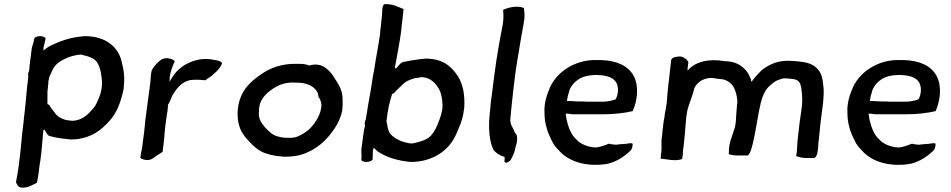

<svg xmlns="http://www.w3.org/2000/svg" viewBox="-20 -775 4526 914"><path d="M120 -455C120 -451 120 -447 119 -442C119 -440 118 -438 118 -436C113 -428 113 -419 115 -411L114 -406C114 -399 113 -393 112 -386L109 -362C109 -356 108 -349 107 -341C103 -300 100 -257 94 -215C94 -205 92 -195 91 -184C83 -126 80 -68 72 -10L67 30C64 53 59 72 56 93C62 103 63 115 82 118C112 121 136 104 156 95C160 73 164 53 166 30C168 17 169 4 172 -10C179 -59 182 -106 186 -153L190 -159C190 -159 190 -158 191 -158C200 -148 202 -135 214 -128C233 -123 251 -119 272 -116C286 -114 303 -113 317 -111C325 -111 332 -112 338 -112H344C415 -121 458 -152 499 -197C535 -235 556 -289 569 -354V-362C570 -369 570 -376 571 -382C573 -415 568 -448 561 -473C547 -551 484 -603 383 -603C315 -598 263 -579 214 -554C205 -549 196 -542 187 -535C186 -538 187 -543 187 -548C190 -560 193 -574 196 -586L197 -593C189 -605 157 -607 144 -594C142 -588 142 -582 140 -576C138 -565 132 -554 131 -543ZM210 -384 211 -391C212 -394 213 -398 213 -401C214 -405 215 -409 216 -412C222 -423 227 -437 233 -448C250 -478 278 -490 307 -503C321 -508 336 -511 350 -514H355C358 -515 362 -515 365 -515C368 -515 370 -514 374 -513C401 -507 430 -498 443 -477C459 -451 464 -415 466 -379C465 -374 465 -369 465 -365L464 -356C463 -349 458 -325 455 -320C444 -293 438 -273 420 -255C397 -227 367 -201 325 -200C316 -200 306 -203 298 -203C284 -206 273 -211 262 -217C256 -221 250 -227 245 -232C238 -244 227 -254 220 -266C217 -272 214 -278 206 -279C206 -299 205 -321 206 -341C207 -351 209 -360 209 -369C210 -374 210 -379 210 -384Z M702 -439C696 -414 698 -398 695 -377L672 -205C670 -182 668 -161 665 -137C663 -119 660 -101 658 -85C658 -74 654 -61 652 -50L648 -23C655 -18 668 -13 682 -13C693 -13 704 -18 711 -23L724 -33C734 -39 745 -46 754 -52C756 -68 758 -86 760 -102C761 -113 763 -125 763 -135C765 -150 765 -160 767 -175L774 -227C777 -241 778 -252 779 -262C778 -265 780 -269 780 -272C780 -274 781 -276 780 -278C791 -291 795 -314 806 -329C822 -356 848 -387 887 -394C922 -398 947 -393 958 -393C964 -398 971 -403 978 -407C987 -413 995 -420 1002 -427C1017 -440 1029 -454 1037 -472C1036 -487 1006 -488 988 -492C937 -500 895 -486 858 -465C845 -457 823 -439 815 -428C813 -425 810 -422 808 -419C802 -409 792 -396 787 -385C788 -392 787 -400 788 -408C792 -437 802 -462 812 -483C806 -493 776 -504 752 -494C732 -481 713 -462 702 -439Z M1152 -358C1103 -296 1101 -204 1130 -148C1135 -140 1141 -132 1146 -124C1168 -99 1192 -71 1224 -54C1251 -40 1285 -33 1321 -30C1325 -30 1328 -30 1332 -29H1342C1350 -29 1357 -30 1364 -30C1439 -35 1500 -75 1542 -123C1573 -159 1600 -201 1609 -249C1611 -265 1612 -281 1611 -298C1612 -355 1584 -382 1562 -420C1552 -433 1541 -444 1527 -454C1506 -469 1477 -471 1452 -463C1439 -468 1427 -471 1408 -471H1378C1320 -470 1269 -453 1227 -424C1197 -404 1173 -385 1152 -358ZM1213 -246C1212 -300 1246 -330 1281 -354C1305 -370 1334 -381 1368 -382H1379C1389 -382 1398 -381 1408 -381C1453 -378 1494 -354 1496 -315C1504 -302 1511 -289 1510 -269C1508 -254 1505 -239 1499 -227C1483 -191 1457 -159 1427 -141C1409 -130 1390 -119 1364 -119H1338C1308 -122 1285 -128 1267 -144C1253 -156 1243 -166 1232 -181C1219 -196 1209 -219 1213 -246Z M1701 -70C1699 -58 1701 -46 1701 -35C1701 -27 1700 -20 1700 -13C1709 0 1742 -2 1753 -14L1754 -21C1755 -33 1754 -47 1755 -59C1757 -64 1759 -69 1759 -72C1766 -66 1772 -59 1778 -54C1819 -27 1869 -10 1936 -4C2037 -4 2118 -57 2152 -137C2155 -143 2157 -150 2161 -158C2164 -166 2168 -174 2171 -182C2177 -198 2183 -218 2186 -235L2190 -263C2194 -326 2183 -377 2158 -415C2127 -460 2088 -496 2006 -496C1999 -495 1992 -495 1985 -494C1978 -493 1970 -492 1963 -491C1940 -488 1919 -484 1896 -479C1882 -472 1876 -459 1865 -449C1864 -449 1864 -448 1864 -448L1860 -454C1870 -511 1882 -569 1890 -628C1891 -641 1892 -655 1894 -668C1897 -691 1899 -710 1901 -732C1875 -742 1848 -758 1809 -755C1798 -745 1800 -725 1799 -708C1796 -689 1796 -672 1793 -652C1791 -639 1790 -625 1789 -611C1781 -554 1769 -498 1761 -441C1759 -430 1756 -420 1755 -410C1749 -367 1741 -322 1733 -278L1729 -254C1728 -246 1727 -239 1725 -231L1722 -210C1719 -200 1714 -191 1717 -180C1718 -178 1718 -176 1717 -174C1716 -168 1715 -163 1713 -158ZM1821 -206 1825 -238C1827 -247 1829 -256 1830 -266C1835 -286 1840 -308 1847 -328C1854 -329 1859 -335 1864 -341L1875 -352C1890 -365 1902 -381 1920 -390C1933 -396 1946 -401 1960 -404C1968 -404 1979 -406 1987 -408C2029 -406 2053 -380 2069 -352C2077 -339 2080 -326 2083 -310C2086 -294 2088 -271 2085 -251C2084 -250 2084 -250 2084 -249L2083 -242C2081 -238 2081 -233 2080 -229C2068 -192 2055 -156 2032 -130C2013 -109 1982 -101 1952 -94C1948 -93 1944 -92 1941 -92C1938 -92 1936 -92 1933 -93H1928C1914 -96 1900 -99 1887 -104C1862 -117 1836 -129 1828 -159C1824 -170 1824 -184 1820 -195C1819 -198 1820 -202 1821 -206Z M2323 -337C2321 -318 2318 -301 2316 -284C2314 -262 2313 -242 2310 -221C2305 -158 2310 -105 2328 -63C2341 -46 2360 -34 2382 -28C2383 -25 2382 -23 2382 -20C2383 -18 2382 -15 2382 -12L2381 -7C2383 6 2409 -2 2417 -25C2425 -39 2431 -55 2434 -74C2439 -89 2442 -104 2442 -115C2441 -132 2440 -134 2430 -145C2424 -168 2405 -180 2410 -215C2414 -257 2418 -299 2423 -341L2434 -431C2438 -462 2443 -488 2448 -519L2456 -568C2461 -600 2468 -634 2473 -664C2479 -694 2477 -715 2474 -737C2444 -750 2399 -740 2375 -728C2377 -704 2378 -686 2373 -657C2359 -585 2345 -508 2335 -431Z M2572 -240C2572 -215 2575 -189 2582 -167C2584 -160 2586 -154 2588 -147C2601 -117 2613 -85 2636 -64C2640 -60 2644 -55 2648 -51C2691 -7 2768 20 2865 6C2903 0 2942 -23 2968 -46C2975 -52 2983 -58 2987 -66C2992 -77 2992 -87 2991 -92C2985 -93 2980 -94 2976 -93C2958 -89 2948 -90 2927 -88C2913 -85 2907 -86 2893 -88L2879 -91C2861 -84 2834 -73 2813 -73C2777 -75 2742 -90 2724 -111C2699 -132 2685 -171 2677 -206C2675 -215 2675 -226 2673 -234H2683C2694 -233 2698 -231 2709 -231H2850C2901 -231 2949 -236 2992 -246C3015 -298 3022 -365 2997 -413C2970 -463 2914 -487 2841 -489H2804C2717 -486 2635 -437 2599 -361C2596 -352 2591 -343 2588 -334C2586 -329 2585 -324 2583 -319C2575 -295 2570 -263 2572 -240ZM2679 -294C2680 -298 2679 -302 2681 -306C2682 -316 2686 -329 2689 -338C2690 -342 2690 -345 2692 -349C2710 -387 2744 -411 2788 -416C2794 -417 2802 -417 2810 -418H2815C2856 -418 2891 -411 2909 -389C2927 -368 2925 -325 2910 -302C2891 -295 2871 -291 2848 -291H2780C2772 -291 2765 -291 2757 -292H2737C2723 -292 2713 -293 2699 -294H2687C2685 -295 2682 -294 2679 -294Z M3172 -462C3169 -439 3167 -414 3164 -389C3163 -381 3161 -373 3161 -365L3159 -346L3157 -326C3156 -313 3156 -299 3154 -286L3149 -255C3146 -242 3144 -229 3143 -216C3141 -208 3140 -201 3139 -195L3133 -145C3133 -141 3133 -136 3132 -131L3130 -118C3127 -94 3131 -72 3128 -49C3127 -39 3125 -29 3125 -20C3156 -17 3196 -6 3227 -18L3231 -41C3231 -45 3230 -49 3231 -54C3239 -110 3242 -166 3247 -219C3248 -227 3250 -235 3251 -242L3252 -250C3261 -284 3275 -314 3283 -346C3285 -361 3297 -375 3307 -383C3319 -395 3344 -404 3365 -404C3377 -404 3385 -401 3395 -400C3398 -400 3401 -400 3405 -399C3443 -399 3470 -373 3479 -346C3485 -329 3490 -311 3490 -288L3488 -269C3486 -247 3484 -220 3483 -199L3481 -182C3480 -176 3478 -171 3477 -165C3467 -129 3448 -92 3450 -52L3449 -42C3459 -37 3472 -35 3487 -35H3540C3554 -47 3557 -69 3563 -89C3575 -137 3583 -194 3593 -246C3604 -301 3615 -344 3648 -370C3662 -383 3677 -394 3699 -399C3703 -401 3708 -402 3714 -402C3727 -402 3740 -401 3752 -399C3795 -396 3794 -362 3798 -324C3800 -304 3799 -278 3795 -251L3786 -188C3782 -158 3780 -129 3776 -99C3774 -80 3775 -62 3772 -43L3770 -32C3782 -27 3799 -23 3818 -23H3858C3864 -28 3870 -37 3871 -48L3873 -58C3875 -70 3876 -86 3876 -97L3878 -112C3882 -141 3883 -169 3887 -198L3898 -284C3901 -316 3903 -345 3899 -370C3896 -400 3892 -422 3876 -442C3859 -463 3836 -475 3801 -480C3784 -483 3768 -484 3750 -485C3686 -490 3644 -470 3606 -441C3588 -422 3575 -410 3558 -386L3555 -392C3555 -393 3556 -395 3555 -397C3546 -415 3544 -425 3531 -440C3505 -469 3476 -483 3428 -484C3357 -497 3287 -482 3253 -438C3253 -441 3254 -444 3253 -447C3255 -462 3255 -467 3257 -480C3250 -491 3245 -496 3231 -503C3218 -509 3202 -505 3188 -502C3177 -497 3172 -487 3175 -484Z M4014 -240C4014 -215 4017 -189 4024 -167C4026 -160 4028 -154 4030 -147C4043 -117 4055 -85 4078 -64C4082 -60 4086 -55 4090 -51C4133 -7 4210 20 4307 6C4345 0 4384 -23 4410 -46C4417 -52 4425 -58 4429 -66C4434 -77 4434 -87 4433 -92C4427 -93 4422 -94 4418 -93C4400 -89 4390 -90 4369 -88C4355 -85 4349 -86 4335 -88L4321 -91C4303 -84 4276 -73 4255 -73C4219 -75 4184 -90 4166 -111C4141 -132 4127 -171 4119 -206C4117 -215 4117 -226 4115 -234H4125C4136 -233 4140 -231 4151 -231H4292C4343 -231 4391 -236 4434 -246C4457 -298 4464 -365 4439 -413C4412 -463 4356 -487 4283 -489H4246C4159 -486 4077 -437 4041 -361C4038 -352 4033 -343 4030 -334C4028 -329 4027 -324 4025 -319C4017 -295 4012 -263 4014 -240ZM4121 -294C4122 -298 4121 -302 4123 -306C4124 -316 4128 -329 4131 -338C4132 -342 4132 -345 4134 -349C4152 -387 4186 -411 4230 -416C4236 -417 4244 -417 4252 -418H4257C4298 -418 4333 -411 4351 -389C4369 -368 4367 -325 4352 -302C4333 -295 4313 -291 4290 -291H4222C4214 -291 4207 -291 4199 -292H4179C4165 -292 4155 -293 4141 -294H4129C4127 -295 4124 -294 4121 -294Z"/></svg>

Font: Hussar Pisanka
Style: Kur
Weight: 400
Designer: Robert Jablonski
Foundry: Cannot Into Space Fonts
Version: Version 1.070